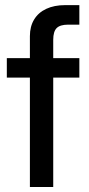

<svg xmlns="http://www.w3.org/2000/svg" viewBox="-20 -748 357 768"><path d="M297.4 -515.6V-437.5H7.3V-515.6ZM99.6 0V-603.5Q99.6 -642.1 116.5 -669.9Q133.3 -697.8 165 -712.6Q196.8 -727.5 240.7 -727.5Q259.3 -727.5 275.6 -727.5Q292 -727.5 297.4 -727.5V-649.4Q292.5 -649.4 277.1 -649.4Q261.7 -649.4 252.4 -649.4Q220.2 -649.4 206.5 -635.5Q192.9 -621.6 192.9 -588.9V0Z"/></svg>

Font: Inter Cardless Display
Style: Regular
Weight: 400
Designer: Rasmus Andersson
Foundry: rsms
Version: Version 4.001;git-9221beed3